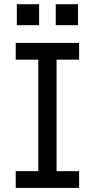

<svg xmlns="http://www.w3.org/2000/svg" viewBox="-20 -915 462 935"><path d="M62 -792.5V-894.5H170.4V-792.5ZM251.5 -792.5V-894.5H359.9V-792.5ZM56.6 0V-81.5H166.5V-624.5H56.6V-706.1H365.2V-624.5H255.4V-81.5H365.2V0Z"/></svg>

Font: Kay Pho Du SemiBold
Style: Regular
Weight: 600
Designer: Victor Gaultney, Khu Oo Reh
Foundry: SIL International
Version: Version 3.000